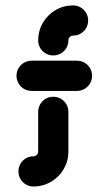

<svg xmlns="http://www.w3.org/2000/svg" viewBox="-20 -538 399 706"><path d="M175.9 -182.2Q191.1 -182.2 203.9 -174.8Q216.7 -167.4 224.1 -154.6Q231.5 -141.9 231.5 -126.7V19.3Q231.5 54.1 214.3 83.7Q197 113.3 167.6 130.6Q138.1 147.8 103.3 147.8Q88.1 147.8 75.4 140.4Q62.6 133 55.2 120.2Q47.8 107.4 47.8 92.2Q47.8 77 55.2 64.3Q62.6 51.5 75.4 44.1Q88.1 36.7 103.3 36.7Q110.4 36.7 115.4 31.5Q120.4 26.3 120.4 19.3V-126.7Q120.4 -141.9 127.8 -154.6Q135.2 -167.4 148 -174.8Q160.7 -182.2 175.9 -182.2ZM40.7 -259.3Q40.7 -274.4 48.1 -287.2Q55.6 -300 68.3 -307.4Q81.1 -314.8 96.3 -314.8H263Q278.1 -314.8 290.9 -307.4Q303.7 -300 311.1 -287.2Q318.5 -274.4 318.5 -259.3Q318.5 -244.1 311.1 -231.3Q303.7 -218.5 290.9 -211.1Q278.1 -203.7 263 -203.7H96.3Q81.1 -203.7 68.3 -211.1Q55.6 -218.5 48.1 -231.3Q40.7 -244.1 40.7 -259.3ZM175.9 -334.1Q160.7 -334.1 148 -341.5Q135.2 -348.9 127.8 -361.7Q120.4 -374.4 120.4 -389.6Q120.4 -424.4 137.6 -454.1Q154.8 -483.7 184.3 -500.9Q213.7 -518.1 248.5 -518.1Q263.7 -518.1 276.5 -510.7Q289.3 -503.3 296.7 -490.6Q304.1 -477.8 304.1 -462.6Q304.1 -447.4 296.7 -434.6Q289.3 -421.9 276.5 -414.4Q263.7 -407 248.5 -407Q241.5 -407 236.5 -401.9Q231.5 -396.7 231.5 -389.6Q231.5 -374.4 224.1 -361.7Q216.7 -348.9 203.9 -341.5Q191.1 -334.1 175.9 -334.1Z"/></svg>

Font: 26F Galaxy Sans Black
Style: Regular
Weight: 900
Designer: C₂₉H₂₅N₃O₅
Version: Version 1.100